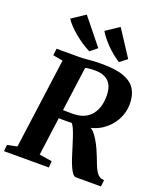

<svg xmlns="http://www.w3.org/2000/svg" viewBox="-182 -1134 1059 1249"><g transform="rotate(20 348.0 -509.5)"><path d="M-3 0 1.5 -44.5 69 -58.5 153.5 -683.5 85 -696 90.5 -743H236Q266.5 -743 290.2 -745Q314 -747 340.5 -749Q367 -751 405.5 -751Q502.5 -751 558.2 -729.2Q614 -707.5 637.8 -666.5Q661.5 -625.5 661.5 -567.5Q661.5 -507.5 631.8 -454Q602 -400.5 549 -366.2Q496 -332 425.5 -328.5L459 -338.5Q476.5 -339 494 -321Q511.5 -303 527.5 -276Q543.5 -249 556 -221.8Q568.5 -194.5 575.5 -175.5Q586.5 -147.5 595.5 -124.2Q604.5 -101 614.8 -83.2Q625 -65.5 638.8 -55.8Q652.5 -46 673.5 -45.5L668 0H494.5Q483 0 471.5 -14.8Q460 -29.5 449.5 -53.2Q439 -77 429.5 -105Q418.5 -139 407.8 -174.2Q397 -209.5 386.5 -240.8Q376 -272 366.2 -294Q356.5 -316 347 -323.5Q343.5 -323 331.5 -322.8Q319.5 -322.5 304 -322.5Q288.5 -322.5 273.5 -322.8Q258.5 -323 248 -323L255 -382.5Q263.5 -382.5 277.2 -382Q291 -381.5 306 -381.5Q321 -381.5 333 -381.5Q345 -381.5 349.5 -382Q387 -384 415.8 -398Q444.5 -412 464 -436.8Q483.5 -461.5 493.2 -496.2Q503 -531 501.5 -574.5Q499.5 -634.5 467.8 -665.2Q436 -696 374 -696Q364.5 -696 348.2 -695.2Q332 -694.5 315.5 -691.5Q299 -688.5 287 -682.5L312 -720L223 -58.5L311 -44.5L307.5 0ZM551.5 -839 501.5 -800Q476 -816 453 -834.8Q430 -853.5 409.8 -874.2Q389.5 -895 372.5 -916.2Q355.5 -937.5 343 -958.5L434 -1019ZM344.5 -839 296 -800Q269.5 -813.5 241.8 -831.8Q214 -850 188 -871.5Q162 -893 141 -915Q120 -937 107 -957.5L199.5 -1019Z"/></g></svg>

Font: Merriweather 36pt ExtraBold
Style: Italic
Weight: 800
Italic angle: -7.8°
Version: Version 2.101